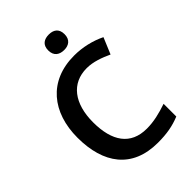

<svg xmlns="http://www.w3.org/2000/svg" viewBox="-265 -1039 1165 1165"><g transform="rotate(-45 317.5 -456.5)"><path d="M379 -923C340 -923 308 -906 308 -857C308 -808 340 -790 379 -790C416 -790 448 -808 448 -857C448 -906 416 -923 379 -923ZM397 -616C453 -616 508 -595 558 -572L602 -677C541 -707 469 -724 397 -724C179 -724 59 -573 59 -357C59 -135 163 10 383 10C460 10 515 0 574 -24V-133C512 -112 456 -98 396 -98C257 -98 192 -194 192 -356C192 -517 267 -616 397 -616Z"/></g></svg>

Font: Noto Sans Myanmar SemiBold
Style: Regular
Weight: 600
Designer: Monotype Design Team
Foundry: Monotype Imaging Inc.
Version: Version 2.107